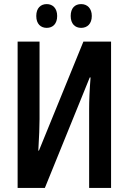

<svg xmlns="http://www.w3.org/2000/svg" viewBox="-20 -917 641 937"><path d="M157 -839C157 -800 179 -781 208 -781C238 -781 259 -801 259 -839C259 -876 238 -897 208 -897C179 -897 157 -878 157 -839ZM325 -839C325 -801 346 -781 376 -781C406 -781 428 -801 428 -839C428 -876 406 -897 376 -897C346 -897 325 -878 325 -839ZM66 -714V0H199L418 -539H422C417 -478 415 -426 415 -385V0H522V-714H387L170 -182H167C171 -252 173 -298 173 -336V-714Z"/></svg>

Font: Noto Sans Display Condensed Medium
Style: Regular
Weight: 500
Width: 3
Designer: Monotype Design Team
Foundry: Monotype Imaging Inc.
Version: Version 1.900